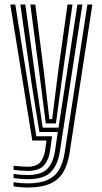

<svg xmlns="http://www.w3.org/2000/svg" viewBox="-20 -620 448 847"><path d="M101 207.2Q85.2 207.2 67.4 205.6Q49.5 204 39.8 201.5V183.5Q53.2 186 70.5 187.5Q87.8 189 101 189Q155.5 189 189 174Q222.5 159 240.4 129Q258.2 99 265.2 54L365.5 -600H387.5L286.5 57.5Q278.8 105.5 259.4 139Q240 172.5 202.1 189.9Q164.2 207.2 101 207.2ZM101 134Q89.8 134 74.2 132.8Q58.8 131.5 39.8 129.2V111.2Q60 113.2 74.9 114.4Q89.8 115.5 101 115.5Q141 115.5 157.8 95.5Q174.5 75.5 179.8 39.5L185 0H122.5L25.5 -600H47.5L140.2 -19H209.8L201.2 43Q194.5 88.2 172.4 111.1Q150.2 134 101 134ZM101 170.5Q88.8 170.5 71.9 169.1Q55 167.8 39.8 165.5V147.5Q57 149.8 73.1 151Q89.2 152.2 101 152.2Q160.2 152.2 187.2 126.2Q214.2 100.2 222.5 46.8L235 -37.8H153.8L118.5 -257.2L69.8 -600H91.8L136.8 -272.5L168.5 -56.8H238.2L321.5 -600H343.5L243.8 50.2Q234.5 108.5 203.8 139.5Q173 170.5 101 170.5ZM182 -75.5 155 -287.2 113.8 -600H135.8L173.8 -301L197.8 -94.5H210.2L236.5 -304.5L277.8 -600H299.8L254.8 -282.5L226.5 -75.5Z"/></svg>

Font: Big Shoulders Inline Display Thin
Style: Bold
Weight: 700
Version: Version 2.002